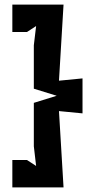

<svg xmlns="http://www.w3.org/2000/svg" viewBox="-20 -720 399 840"><path d="M258 100 238 -234 341 -224V-377L238 -367L258 -700H34V-580H98L138 -606L128 -522V-332L228 -301L128 -270V-80L138 6L98 -20H34V100Z"/></svg>

Font: Pescante Normal
Style: Regular
Weight: 400
Designer: Ariel Martín Pérez
Foundry: Tunera Type Foundry
Version: Version 1.000;FEAKit 1.0